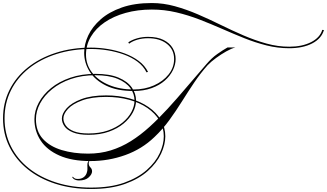

<svg xmlns="http://www.w3.org/2000/svg" viewBox="-67 -989 2156 1266"><path d="M784 -701 779 -710Q804 -727 838 -736.5Q872 -746 909 -746Q971 -746 1011.5 -725.5Q1052 -705 1071.5 -672Q1091 -639 1091 -600Q1091 -563 1073 -526Q1055 -489 1020 -458Q985 -427 933 -408Q881 -389 813 -389Q705 -389 632.5 -424.5Q560 -460 524 -517.5Q488 -575 488 -641Q488 -698 515 -755.5Q542 -813 597 -861.5Q652 -910 736 -939.5Q820 -969 934 -969Q1010 -969 1086 -948Q1162 -927 1237.5 -894.5Q1313 -862 1388 -825Q1463 -788 1538.5 -755.5Q1614 -723 1689.5 -702Q1765 -681 1841 -681Q1925 -681 1984 -711Q2043 -741 2058 -792L2069 -791Q2053 -735 1992 -703Q1931 -671 1840 -671Q1764 -671 1690.5 -689.5Q1617 -708 1544.5 -737Q1472 -766 1398 -798.5Q1324 -831 1249 -860Q1174 -889 1095.5 -907.5Q1017 -926 934 -926Q841 -926 761.5 -904Q682 -882 623.5 -842Q565 -802 532.5 -747.5Q500 -693 500 -629Q500 -562 540.5 -510Q581 -458 652 -428.5Q723 -399 814 -399Q888 -399 948.5 -426Q1009 -453 1045 -498.5Q1081 -544 1081 -600Q1081 -662 1034 -699.5Q987 -737 909 -737Q872 -737 839.5 -727.5Q807 -718 784 -701ZM514 24Q594 24 663.5 2.5Q733 -19 796 -58.5Q859 -98 919 -152.5Q979 -207 1039 -272.5Q1099 -338 1162 -412.5Q1225 -487 1294 -566Q1329 -607 1366 -633Q1403 -659 1433 -676H1485Q1458 -669 1424.5 -650Q1391 -631 1358 -607Q1325 -583 1302 -559Q1254 -505 1213 -444Q1172 -383 1132.5 -320Q1093 -257 1049.5 -197Q1006 -137 951 -85Q869 -6 759 33.5Q649 73 529 73Q407 73 324.5 36.5Q242 0 201 -62.5Q160 -125 160 -203Q160 -259 188.5 -312Q217 -365 269.5 -408Q322 -451 396.5 -476.5Q471 -502 562 -502Q656 -502 715 -477Q774 -452 802 -412Q830 -372 830 -326Q830 -287 809 -247.5Q788 -208 748 -174.5Q708 -141 650 -120.5Q592 -100 517 -100Q453 -100 414 -116Q375 -132 358 -156.5Q341 -181 341 -207Q341 -240 373 -275.5Q405 -311 470 -335.5Q535 -360 633 -360Q717 -360 788 -340Q859 -320 912 -283.5Q965 -247 994 -198Q1023 -149 1023 -90Q1023 -36 995 24.5Q967 85 908 138Q849 191 756.5 224Q664 257 534 257Q406 257 299.5 223Q193 189 115.5 126.5Q38 64 -4.5 -21Q-47 -106 -47 -208Q-47 -310 -4.5 -395.5Q38 -481 116 -543.5Q194 -606 300.5 -640.5Q407 -675 534 -675Q588 -675 645.5 -665.5Q703 -656 755.5 -636.5Q808 -617 848 -587Q888 -557 909 -515L899 -512Q879 -553 840 -582Q801 -611 750 -629.5Q699 -648 643.5 -657Q588 -666 534 -666Q409 -666 304.5 -632.5Q200 -599 123.5 -538Q47 -477 5 -393Q-37 -309 -37 -208Q-37 -108 5 -24Q47 60 123 120.5Q199 181 303.5 214.5Q408 248 534 248Q662 248 752.5 215.5Q843 183 901 131.5Q959 80 986 21.5Q1013 -37 1013 -90Q1013 -147 984.5 -194.5Q956 -242 905 -277Q854 -312 784.5 -331Q715 -350 632 -350Q537 -350 474.5 -327Q412 -304 381.5 -271Q351 -238 351 -208Q351 -184 367 -161Q383 -138 419.5 -123.5Q456 -109 517 -109Q589 -109 645 -128.5Q701 -148 740 -180Q779 -212 799.5 -250.5Q820 -289 820 -326Q820 -370 792.5 -408Q765 -446 708 -469.5Q651 -493 562 -493Q472 -493 400 -468Q328 -443 276.5 -401Q225 -359 197.5 -307.5Q170 -256 170 -203Q170 -123 216 -73Q262 -23 340 0.5Q418 24 514 24ZM522 67H527Q518 76 518 88Q518 104 529 114.5Q540 125 540 141Q540 160 518 180.5Q496 201 453 201Q440 201 428 196Q416 191 409 179L413 176Q419 183 425.5 187Q432 191 446 191Q470 191 486 178.5Q502 166 507 144Q510 134 509.5 120.5Q509 107 509 100Q509 88 512 81Q515 74 522 67Z"/></svg>

Font: Ballet 24pt
Style: Regular
Weight: 400
Designer: Maximiliano R. Sproviero
Foundry: Omnibus-Type
Version: Version 1.100